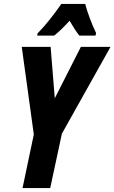

<svg xmlns="http://www.w3.org/2000/svg" viewBox="-20 -951 579 971"><path d="M254 -771Q286 -796 332 -846Q359 -799 381 -771H463L466 -784Q451 -814 434.5 -858Q418 -902 411 -931H290Q263 -892 233 -854Q203 -816 170 -782L168 -771ZM234 0 293 -275 539 -714H389L257 -454L236 -714H90L151 -271L94 0Z"/></svg>

Font: Noto Sans UI Condensed ExtraBold
Style: Italic
Weight: 800
Width: 3
Designer: Monotype Design Team
Foundry: Monotype Imaging Inc.
Version: 1.001